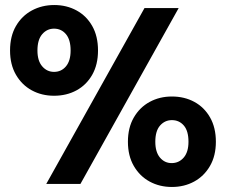

<svg xmlns="http://www.w3.org/2000/svg" viewBox="-20 -732 899 764"><path d="M195 -351Q146 -351 106.5 -372.5Q67 -394 43.5 -434.5Q20 -475 20 -531Q20 -588 43.5 -628.5Q67 -669 107 -690.5Q147 -712 196 -712Q245 -712 284.5 -690.5Q324 -669 347 -628.5Q370 -588 370 -531Q370 -475 347 -434.5Q324 -394 284.5 -372.5Q245 -351 195 -351ZM164 0 555 -700H691L300 0ZM195 -446Q224 -446 242.5 -468Q261 -490 261 -531Q261 -574 242.5 -596Q224 -618 195 -618Q167 -618 148 -596Q129 -574 129 -531Q129 -490 148 -468Q167 -446 195 -446ZM664 12Q615 12 575.5 -9.5Q536 -31 512.5 -71.5Q489 -112 489 -168Q489 -224 512.5 -264.5Q536 -305 575.5 -326.5Q615 -348 664 -348Q714 -348 753.5 -326.5Q793 -305 816 -264.5Q839 -224 839 -168Q839 -112 815.5 -71.5Q792 -31 752.5 -9.5Q713 12 664 12ZM663 -83Q692 -83 711 -105Q730 -127 730 -168Q730 -211 711.5 -232.5Q693 -254 664 -254Q636 -254 617 -232.5Q598 -211 598 -168Q598 -127 616.5 -105Q635 -83 663 -83Z"/></svg>

Font: Host Grotesk ExtraBold
Style: Regular
Weight: 800
Designer: Doğukan Karapınar
Foundry: Element Type
Version: Version 1.003; ttfautohint (v1.8.4.7-5d5b)